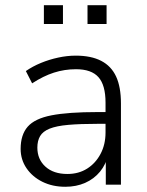

<svg xmlns="http://www.w3.org/2000/svg" viewBox="-20 -707 562 735"><path d="M230 8Q181 8 142.5 -11Q104 -30 81.5 -63Q59 -96 59 -137Q59 -191 86 -222Q113 -253 177 -265.5Q241 -278 353 -278H396V-233H354Q287 -233 241.5 -229Q196 -225 170 -214.5Q144 -204 133.5 -186Q123 -168 123 -142Q123 -97 154 -69Q185 -41 238 -41Q281 -41 313.5 -61.5Q346 -82 365 -118Q384 -154 384 -200V-314Q384 -381 357 -411.5Q330 -442 271 -442Q227 -442 186.5 -429Q146 -416 103 -388L79 -435Q105 -453 136.5 -466Q168 -479 202.5 -486.5Q237 -494 270 -494Q329 -494 367.5 -474Q406 -454 424.5 -414Q443 -374 443 -311V0H385V-117H395Q386 -78 363 -50Q340 -22 306 -7Q272 8 230 8ZM315 -615V-687H388V-615ZM148 -615V-687H221V-615Z"/></svg>

Font: Nunito Sans 12pt Light
Style: Regular
Weight: 300
Designer: Vernon Adams
Foundry: Vernon Adams
Version: Version 3.101;gftools[0.9.27]